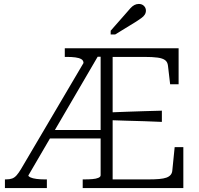

<svg xmlns="http://www.w3.org/2000/svg" viewBox="-20 -955 1009 975"><path d="M232 -295H507L515 -252H213ZM532 -384Q577 -386 621.5 -387.5Q666 -389 711.5 -390.5Q757 -392 802 -393V-336Q758 -338 713 -339.5Q668 -341 623 -342Q578 -343 532 -345ZM400 0V-44H409Q430 -44 449 -45.5Q468 -47 479.5 -52Q491 -57 491 -65V-667H476L124 -64Q124 -59 135 -54Q146 -49 165 -46.5Q184 -44 206 -44H218V0H5V-44H10Q29 -44 41.5 -48.5Q54 -53 64.5 -65Q75 -77 87 -97L404 -635Q404 -648 393 -654.5Q382 -661 363 -663.5Q344 -666 320 -666H309V-710H887V-527H844L833 -621Q831 -640 818.5 -649.5Q806 -659 780.5 -662.5Q755 -666 713 -666H552V-44H735Q766 -44 788.5 -46Q811 -48 825 -53Q839 -58 846.5 -67Q854 -76 855 -89L867 -208H911V0ZM622 -890 542 -799V-780H565L671 -845Q686 -855 697.5 -863Q709 -871 715 -880.5Q721 -890 721 -901Q721 -915 711 -925Q701 -935 685 -935Q673 -935 662.5 -929.5Q652 -924 642.5 -913.5Q633 -903 622 -890Z"/></svg>

Font: Roboto Serif SemiCondensed ExtraLight
Style: Regular
Weight: 250
Width: 4
Designer: Greg Gazdowicz
Foundry: Commercial Type
Version: Version 1.007